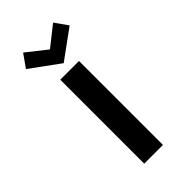

<svg xmlns="http://www.w3.org/2000/svg" viewBox="-136 -403 435 435"><g transform="rotate(-45 81.5 -186.0)"><path d="M110 -269H50V0H110ZM34 -372 12 -341 82 -290 152 -341 130 -372 82 -334Z"/></g></svg>

Font: Hussar Tani
Style: Dwa
Weight: 700
Foundry: Cannot Into Space Fonts
Version: Version 0.92